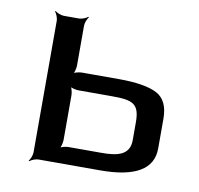

<svg xmlns="http://www.w3.org/2000/svg" viewBox="-63 -561 659 637"><g transform="rotate(10 266.5 -242.0)"><path d="M312 0C430 0 489 -35 489 -105V-205C489 -246 476 -274 449 -288C422 -302 379 -309 320 -309H196C187 -309 170 -305 165 -300L167 -298C172 -303 176 -320 176 -329V-464C176 -473 182 -488 187 -493L185 -495C180 -490 165 -484 156 -484H104C95 -484 80 -490 75 -495L73 -493C78 -488 84 -473 84 -464V-20C84 -11 78 4 73 9L75 11C80 6 95 0 104 0H312ZM306 -58H195C186 -58 169 -54 164 -49L166 -47C171 -52 175 -69 175 -78V-229C175 -238 171 -255 166 -260L164 -258C169 -253 186 -249 195 -249H308C377 -249 401 -241 401 -178V-117C401 -65 356 -58 306 -58Z"/></g></svg>

Font: Gamestation Storm
Style: Regular
Weight: 400
Designer: Jonas Hecksher
Foundry: Jonas Hecksher, Playtypeª, e-types AS
Version: Version 1.003